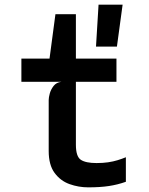

<svg xmlns="http://www.w3.org/2000/svg" viewBox="-20 -798 640 826"><path d="M359.5 8Q318 8 279 -6Q240 -20 214.8 -54.2Q189.5 -88.5 189.5 -148.5V-368Q189.5 -378.5 194.2 -396Q199 -413.5 210.8 -428.5Q222.5 -443.5 244 -446L189.5 -524L192 -538L218.5 -737H306.5V-175.5Q306.5 -124.5 327.8 -110.5Q349 -96.5 395.5 -96.5Q423 -96.5 445 -99.8Q467 -103 485.8 -108.8Q504.5 -114.5 521.5 -121.5V-16Q486.5 -3.5 449 2.2Q411.5 8 359.5 8ZM72 -446V-546H481V-446ZM393 -597.5 404 -778H507.5L483 -597.5Z"/></svg>

Font: Spline Sans Mono Medium
Style: Regular
Weight: 500
Monospace: yes
Version: Version 1.004